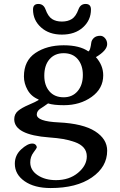

<svg xmlns="http://www.w3.org/2000/svg" viewBox="-20 -731 608 971"><path d="M440 -683Q440 -629 399.5 -592.5Q359 -556 293 -556Q228 -556 187.5 -592.5Q147 -629 147 -683Q147 -711 174 -711Q200 -711 210 -684Q223 -648 243 -635Q263 -622 293 -622Q323 -622 343.5 -635Q364 -648 377 -684Q387 -711 413 -711Q440 -711 440 -683ZM263 180Q330 180 374.5 143Q419 106 419 60Q419 34 403.5 16Q388 -2 358.5 -12.5Q329 -23 299.5 -28Q270 -33 229 -36Q52 -49 52 -128Q52 -154 71 -170Q90 -186 125.5 -201Q161 -216 175 -225V-228Q138 -243 119.5 -276Q101 -309 101 -344Q101 -424 159 -463Q217 -502 302 -502Q383 -502 427 -471Q433 -474 436.5 -487.5Q440 -501 441.5 -514.5Q443 -528 454.5 -539Q466 -550 487 -550Q501 -550 511.5 -537.5Q522 -525 522 -508Q522 -476 465 -442Q502 -401 502 -350Q502 -283 443.5 -241Q385 -199 303 -199Q251 -199 223 -208Q214 -201 201 -192.5Q188 -184 182 -180Q176 -176 171 -168.5Q166 -161 166 -152Q166 -117 277 -112Q400 -106 461 -67Q522 -28 522 31Q522 113 444.5 166.5Q367 220 236 220Q154 220 104.5 185.5Q55 151 55 97Q55 54 87 24.5Q119 -5 143 -5Q154 -5 160 1Q166 7 166 15Q166 18 149.5 40Q133 62 133 90Q133 130 170.5 155Q208 180 263 180ZM399 -352Q399 -401 373.5 -431.5Q348 -462 302 -462Q257 -462 230.5 -431.5Q204 -401 204 -348Q204 -299 230 -269Q256 -239 302 -239Q346 -239 372.5 -270Q399 -301 399 -352Z"/></svg>

Font: Marmelad
Style: Regular
Weight: 400
Designer: Manvel Shmavonyan
Foundry: Cyreal
Version: Version 1.001;PS 001.001;hotconv 1.0.88;makeotf.lib2.5.64775